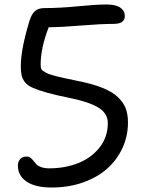

<svg xmlns="http://www.w3.org/2000/svg" viewBox="-20 -773 653 860"><path d="M211.9 66.9Q137.7 66.9 98.9 40.3Q60.1 13.7 60.1 -30.8Q60.1 -49.3 70.6 -60.5Q81.1 -71.8 99.1 -71.8Q109.4 -71.8 116.5 -66.4Q123.5 -61 129.4 -53.2Q135.3 -45.4 142.6 -37.6Q149.9 -29.8 164.6 -24.4Q179.2 -19 200.2 -19Q272 -19 331.1 -42.7Q390.1 -66.4 426.5 -113Q462.9 -159.7 462.9 -221.2Q462.9 -265.6 420.4 -291.3Q377.9 -316.9 293 -334Q231 -346.7 192.4 -357.4Q153.8 -368.2 128.7 -378.9Q103.5 -389.6 92 -404.5Q80.6 -419.4 76.9 -434.8Q73.2 -450.2 73.2 -476.1Q73.2 -551.8 111.8 -679.2Q121.6 -710.4 137 -723.6Q152.3 -736.8 179.2 -736.8Q248 -736.8 329.6 -744.9Q411.1 -752.9 457 -752.9Q499.5 -752.9 519.3 -738.5Q539.1 -724.1 539.1 -701.2Q539.1 -666 488.8 -666Q432.1 -666 344.2 -658.7Q256.3 -651.4 198.2 -650.9Q162.1 -558.6 162.1 -482.9Q162.1 -469.7 165.3 -463.4Q168.5 -457 184.3 -448.2Q200.2 -439.5 232.7 -431.4Q265.1 -423.3 325.2 -411.1Q393.1 -397.9 438.7 -379.6Q484.4 -361.3 509 -337.2Q533.7 -313 543.5 -286.4Q553.2 -259.8 553.2 -224.1Q553.2 -163.6 528.6 -110.1Q503.9 -56.6 460 -17.6Q416 21.5 351.8 44.2Q287.6 66.9 211.9 66.9Z"/></svg>

Font: Shantell Sans Irregular Bouncy
Style: Regular
Weight: 400
Designer: Stephen Nixon, Anya Danilova, Shantell Martin
Foundry: Arrow Type
Version: Version 1.006;[9816181b4]